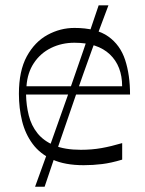

<svg xmlns="http://www.w3.org/2000/svg" viewBox="-20 -602 541 717"><path d="M292.4 14.9Q222.4 14.9 175.9 -6.3Q129.4 -27.4 101.9 -64.6Q74.4 -101.7 62.5 -149.8Q50.6 -197.9 50.6 -251.7Q50.6 -337.4 80.1 -391.6Q109.7 -445.7 157.4 -471.7Q205 -497.7 258 -497.7Q339.4 -497.7 384.4 -465.7Q429.3 -433.7 447.4 -377.9Q465.6 -322 465.6 -248.9H77.3Q78.1 -208.1 87.5 -170.7Q96.9 -133.3 119.8 -104.6Q142.7 -75.9 182.2 -59.2Q221.7 -42.6 282.1 -42.6Q323.1 -42.6 359.1 -49Q395 -55.4 436.3 -67.6V-5.9Q395 6.6 361.2 10.7Q327.4 14.9 292.4 14.9ZM436.1 -279.9Q436.1 -355.3 390.3 -398.9Q344.4 -442.4 258 -442.4Q210.4 -442.4 170.6 -422.9Q130.9 -403.3 106.6 -366.7Q82.3 -330.1 78.9 -279.9ZM111 95.3Q172.7 -73.4 232.3 -243.4Q291.9 -413.3 348.4 -582H384.9Q321.1 -413.3 262.1 -243.4Q203.1 -73.4 146.6 95.3Z"/></svg>

Font: Ojuju ExtraLight
Style: Regular
Weight: 200
Designer: Chisaokwu Joboson, Mirko Velimirovic
Foundry: Udi Foundry
Version: Version 1.000